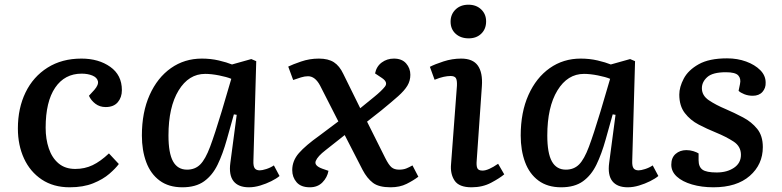

<svg xmlns="http://www.w3.org/2000/svg" viewBox="-20 -782 3322 816"><path d="M326 -533Q399 -533 448.5 -498Q498 -463 498 -399Q498 -368 480.5 -347.5Q463 -327 429 -327Q404 -327 385.5 -341Q367 -355 358 -375L381 -400Q400 -422 396 -437.5Q392 -453 372.5 -461Q353 -469 327 -469Q255 -469 214.5 -409.5Q174 -350 174 -239Q174 -191 187.5 -151Q201 -111 229 -87.5Q257 -64 300 -64Q340 -64 373.5 -80Q407 -96 443 -130L485 -85Q472 -67 445 -43.5Q418 -20 376 -3Q334 14 276 14Q207 14 157.5 -19Q108 -52 82 -108.5Q56 -165 56 -236Q56 -322 88.5 -389Q121 -456 182 -494.5Q243 -533 326 -533Z M1057 -99Q1056 -76 1062.5 -67Q1069 -58 1084 -58Q1094 -58 1111.5 -63.5Q1129 -69 1144 -79L1168 -34Q1155 -23 1133 -12Q1111 -1 1086 6.5Q1061 14 1038 14Q993 14 972.5 -12Q952 -38 959 -90L986 -294L974 -296L944 -189Q927 -128 905 -82.5Q883 -37 847.5 -11.5Q812 14 755 14Q697 14 658.5 -14.5Q620 -43 601.5 -93Q583 -143 583 -206Q583 -305 616 -378.5Q649 -452 706.5 -492.5Q764 -533 838 -533Q876 -533 910 -525Q944 -517 966 -508L1048 -531L1069 -522ZM775 -61Q809 -61 831 -83Q853 -105 873 -158.5Q893 -212 922 -308L963 -447Q944 -455 911 -461.5Q878 -468 852 -468Q782 -468 739 -397.5Q696 -327 696 -206Q696 -131 715.5 -96Q735 -61 775 -61Z M1511 -322 1570 -370Q1602 -396 1616 -414Q1630 -432 1604 -450L1574 -470Q1580 -500 1602.5 -516.5Q1625 -533 1654 -533Q1688 -533 1706 -512.5Q1724 -492 1724 -464Q1724 -439 1711.5 -418Q1699 -397 1672 -373Q1645 -349 1601 -313L1540 -265L1617 -111Q1632 -81 1644 -71Q1656 -61 1676 -61Q1694 -61 1706.5 -66Q1719 -71 1733 -79L1758 -31Q1737 -15 1708 -0.5Q1679 14 1640 14Q1590 14 1565 -5Q1540 -24 1521 -60L1445 -208L1364 -144Q1330 -118 1322 -98Q1314 -78 1350 -65L1376 -56Q1371 -28 1350.5 -7Q1330 14 1297 14Q1259 14 1240.5 -7.5Q1222 -29 1222 -59Q1222 -99 1250.5 -131.5Q1279 -164 1338 -206L1418 -266L1340 -419Q1319 -458 1289 -458Q1275 -458 1259 -453Q1243 -448 1226 -442L1205 -499Q1223 -508 1259.5 -520.5Q1296 -533 1335 -533Q1375 -533 1399 -517.5Q1423 -502 1439 -468Z M1895 -690Q1895 -721 1916 -741.5Q1937 -762 1971 -762Q2004 -762 2025 -742Q2046 -722 2046 -691Q2046 -659 2025.5 -639Q2005 -619 1972 -619Q1938 -619 1916.5 -638.5Q1895 -658 1895 -690ZM1922 -418Q1923 -441 1917.5 -450Q1912 -459 1895 -459Q1882 -459 1865.5 -455.5Q1849 -452 1827 -443L1807 -498Q1828 -509 1865 -521Q1902 -533 1940 -533Q1990 -533 2011 -503Q2032 -473 2028 -416L2006 -100Q2004 -78 2008.5 -67.5Q2013 -57 2031 -57Q2055 -57 2097 -86L2123 -41Q2104 -25 2067.5 -5.5Q2031 14 1984 14Q1931 14 1912 -14.5Q1893 -43 1897 -85Z M2667 -99Q2666 -76 2672.5 -67Q2679 -58 2694 -58Q2704 -58 2721.5 -63.5Q2739 -69 2754 -79L2778 -34Q2765 -23 2743 -12Q2721 -1 2696 6.5Q2671 14 2648 14Q2603 14 2582.5 -12Q2562 -38 2569 -90L2596 -294L2584 -296L2554 -189Q2537 -128 2515 -82.5Q2493 -37 2457.5 -11.5Q2422 14 2365 14Q2307 14 2268.5 -14.5Q2230 -43 2211.5 -93Q2193 -143 2193 -206Q2193 -305 2226 -378.5Q2259 -452 2316.5 -492.5Q2374 -533 2448 -533Q2486 -533 2520 -525Q2554 -517 2576 -508L2658 -531L2679 -522ZM2385 -61Q2419 -61 2441 -83Q2463 -105 2483 -158.5Q2503 -212 2532 -308L2573 -447Q2554 -455 2521 -461.5Q2488 -468 2462 -468Q2392 -468 2349 -397.5Q2306 -327 2306 -206Q2306 -131 2325.5 -96Q2345 -61 2385 -61Z M3026 -49Q3070 -49 3099.5 -69Q3129 -89 3129 -124Q3129 -160 3097.5 -180.5Q3066 -201 3022 -219Q2985 -234 2949.5 -252.5Q2914 -271 2890.5 -301.5Q2867 -332 2867 -380Q2867 -412 2886 -448Q2905 -484 2949.5 -509Q2994 -534 3070 -534Q3114 -534 3151 -520.5Q3188 -507 3211 -484Q3234 -461 3234 -431Q3235 -408 3220.5 -391.5Q3206 -375 3179 -375Q3160 -375 3143.5 -381.5Q3127 -388 3119 -396L3125 -425Q3130 -448 3117.5 -461.5Q3105 -475 3065 -475Q3009 -475 2986 -454.5Q2963 -434 2963 -407Q2963 -376 2992.5 -356Q3022 -336 3065 -318Q3102 -302 3138 -283Q3174 -264 3198 -234.5Q3222 -205 3222 -157Q3222 -83 3166.5 -34.5Q3111 14 3012 14Q2962 14 2921 2Q2880 -10 2856.5 -31.5Q2833 -53 2833 -82Q2833 -112 2851.5 -128Q2870 -144 2897 -144Q2913 -144 2927 -139.5Q2941 -135 2949 -130V-101Q2949 -73 2965.5 -61Q2982 -49 3026 -49Z"/></svg>

Font: Literata 7pt Medium
Style: Italic
Weight: 500
Italic angle: -2°
Designer: Latin by Veronika Burian and Jose Scaglione. Greek by Irene Vlachou. Cyrillic by Vera Evstafieva
Foundry: TypeTogether
Version: Version 3.002